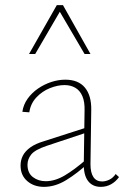

<svg xmlns="http://www.w3.org/2000/svg" viewBox="-20 -723 487 747"><path d="M372 4Q340 4 322.5 -19Q305 -42 306 -87L309 -293Q310 -327 300.5 -349Q291 -371 273 -381.5Q255 -392 231 -392Q204 -392 174 -380Q144 -368 121.5 -344Q99 -320 94 -286L67 -288Q71 -316 87.5 -339Q104 -362 128 -378.5Q152 -395 179.5 -404Q207 -413 234 -413Q285 -413 310.5 -382Q336 -351 335 -295L332 -84Q332 -51 343.5 -34Q355 -17 377 -17Q391 -17 405.5 -24Q420 -31 430 -46L443 -34Q430 -16 412 -6Q394 4 372 4ZM151 4Q112 4 86 -18.5Q60 -41 60 -79Q60 -100 69 -117.5Q78 -135 98 -149.5Q118 -164 152 -174L320 -228L325 -210L160 -155Q116 -140 101.5 -122Q87 -104 87 -82Q87 -50 108 -34Q129 -18 158 -18Q194 -18 232 -40.5Q270 -63 316 -103L322 -87Q281 -49 238 -22.5Q195 4 151 4ZM309 -513 207 -687 201 -703H225L332 -513ZM93 -513 201 -703H225L219 -688L117 -513Z"/></svg>

Font: Ysabeau Office Thin
Style: Regular
Weight: 250
Designer: Christian Thalmann (Catharsis Fonts)
Version: Version 2.001;gftools[0.9.30]; featfreeze: tnum,lnum,ss02